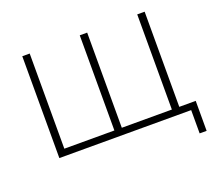

<svg xmlns="http://www.w3.org/2000/svg" viewBox="-139 -890 1391 1240"><g transform="rotate(-20 556.5 -270.0)"><path d="M126 0H1032V160H1080V-46H967V-700H916V-46H572V-700H521V-46H177V-700H126Z"/></g></svg>

Font: Montserrat Light
Style: Regular
Weight: 300
Designer: Julieta Ulanovsky
Foundry: Julieta Ulanovsky
Version: Version 7.200